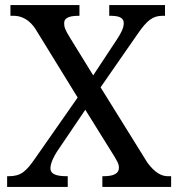

<svg xmlns="http://www.w3.org/2000/svg" viewBox="-20 -734 700 754"><path d="M8 0H246V-42H243C199 -42 178 -51 178 -73C178 -94 193 -122 204 -139L315 -303L414 -144C442 -100 447 -90 447 -75C447 -53 427 -42 387 -42H382V0H652V-42H639C614 -42 588 -56 559 -95L375 -391L520 -600C558 -655 580 -672 619 -672H628V-714H409V-672H412C443 -672 466 -667 466 -643C466 -625 456 -605 441 -582L346 -438L256 -584C234 -619 232 -629 232 -643C232 -659 243 -672 289 -672H292V-714H21V-672H34C64 -672 96 -657 120 -619L285 -351L118 -112C82 -60 62 -42 14 -42H8Z"/></svg>

Font: Noto Serif Devanagari
Style: Regular
Weight: 400
Designer: Universal Thirst, Indian Type Foundry and the Monotype Design Team
Foundry: Monotype Imaging Inc.
Version: Version 2.004